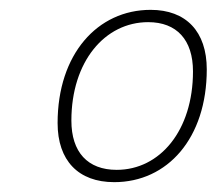

<svg xmlns="http://www.w3.org/2000/svg" viewBox="-20 -746 440 390"><path d="M212 -376C320 -376 400 -465 400 -605C400 -682 358 -726 286 -726C178 -726 97 -636 97 -496C97 -420 139 -376 212 -376ZM217 -401C158 -401 125 -437 125 -501C125 -621 193 -701 281 -701C339 -701 372 -665 372 -601C372 -481 305 -401 217 -401Z"/></svg>

Font: Geist Thin
Style: Italic
Weight: 100
Italic angle: -12°
Designer: Basement.studio, Andrés Briganti, Mateo Zaragoza
Foundry: Basement.studio, Vercel, Andrés Briganti, Guido Ferreyra, Mateo Zaragoza
Version: Version 1.500